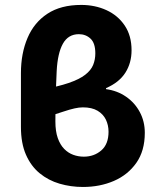

<svg xmlns="http://www.w3.org/2000/svg" viewBox="-20 -732 631 764"><path d="M310 12Q261.6 12 217 -1.1Q172.5 -14.1 137.9 -42.5Q103.3 -70.8 83.3 -116.4Q63.3 -161.9 63.3 -226.9V-441Q63.3 -519.3 89.5 -580.9Q115.6 -642.5 168.8 -677.4Q222 -712.4 303.2 -712.4Q358.1 -712.4 403.6 -691.6Q449.2 -670.7 476.3 -630.4Q503.5 -590 503.5 -531.9Q503.5 -481.6 478.9 -442.8Q454.3 -404.1 402 -381.3V-377.3Q447.1 -371.2 481.9 -347Q516.7 -322.9 536.4 -285.8Q556.2 -248.8 556.2 -203.6Q556.2 -131.7 522.4 -83.8Q488.7 -36 433 -12Q377.4 12 310 12ZM313.6 -108.6Q354.3 -108.6 383.1 -133.5Q411.9 -158.4 411.9 -207.8Q411.9 -233.8 401.4 -255.8Q390.8 -277.8 368.3 -291.3Q345.7 -304.8 309.8 -304.8Q294.7 -304.8 276.6 -300.7Q258.4 -296.7 231.1 -287.6Q203.8 -278.6 160.3 -264.6L142.1 -375.1Q210.4 -387.1 253.1 -401.8Q295.8 -416.4 319 -434.5Q342.2 -452.5 350.7 -473.8Q359.3 -495 359.3 -519.7Q359.3 -560.4 340.3 -578.2Q321.2 -596 293.8 -596Q251.6 -596 230.4 -558.3Q209.2 -520.6 205.5 -448.6Q204.5 -420.2 203.2 -393.2Q202 -366.2 201.5 -341.3Q201 -316.4 200.7 -293.3Q200.4 -270.2 200.4 -248.7Q200.4 -209.4 209.9 -182.6Q219.4 -155.7 235.5 -139.4Q251.6 -123.1 271.6 -115.9Q291.6 -108.6 313.6 -108.6Z"/></svg>

Font: Source Sans 3 Variable
Style: Regular
Weight: 200
Designer: Paul D. Hunt
Foundry: Adobe Systems Incorporated
Version: Version 3.026